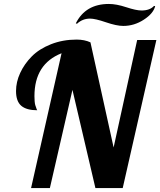

<svg xmlns="http://www.w3.org/2000/svg" viewBox="-20 -950 810 970"><path d="M61 -490Q61 -536 82 -581.5Q103 -627 140.5 -665Q178 -703 237.5 -726.5Q297 -750 367 -750Q407 -750 437 -736L554 -205L673 -748H770L600 0H462L346 -496L232 0H137L291 -681Q154 -627 154 -464Q154 -450 155 -438.5Q156 -427 158 -419.5Q160 -412 162 -408L165 -399Q167 -394 168 -393Q114 -393 87.5 -415.5Q61 -438 61 -490ZM363 -832Q412 -930 530 -930Q568 -930 618 -913.5Q668 -897 695 -897Q737 -897 758 -920L764 -919Q755 -882 706.5 -850.5Q658 -819 603 -819Q569 -819 515 -837.5Q461 -856 435 -856Q397 -856 369 -830Z"/></svg>

Font: Lobster Two
Style: Bold Italic
Weight: 700
Designer: Pablo Impallari
Foundry: Pablo Impallari. www.impallari.com
Version: Version 1.006